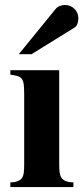

<svg xmlns="http://www.w3.org/2000/svg" viewBox="-20 -759 338 779"><path d="M297.9 -685.1Q297.9 -696.3 293.7 -706.1Q289.6 -715.8 282.2 -723.1Q274.9 -730.5 265.1 -734.6Q255.4 -738.8 244.1 -738.8Q232.9 -738.8 222.4 -734.6Q211.9 -730.5 206.1 -723.1L56.2 -539.1H107.9L282.2 -647Q291 -652.3 294.4 -663.1Q297.9 -673.8 297.9 -685.1ZM277.8 0V-19Q258.3 -19.5 246.8 -24.2Q235.4 -28.8 229.5 -37.6Q223.6 -46.4 221.9 -60.1Q220.2 -73.7 220.2 -92.8V-474.1H22V-456.1Q40.5 -453.6 51.8 -450.2Q63 -446.8 68.8 -438.5Q74.7 -430.2 76.4 -415.5Q78.1 -400.9 78.1 -377V-92.8Q78.1 -73.7 76.7 -60.1Q75.2 -46.4 69.6 -37.6Q64 -28.8 52.7 -24.2Q41.5 -19.5 22 -19V0Z"/></svg>

Font: Galatia SIL
Style: Bold
Weight: 700
Designer: Development by SIL's NRSI team
Version: Version 2.1